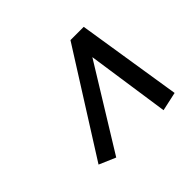

<svg xmlns="http://www.w3.org/2000/svg" viewBox="-97 -810 614 614"><g transform="rotate(-45 210.0 -502.5)"><path d="M117 -318 61 -342 279 -687H339L395 -332L331 -318L290 -599Z"/></g></svg>

Font: Ubuntu Sans Condensed
Style: Italic
Weight: 400
Width: 3
Italic angle: -13.5°
Designer: Dalton Maag Ltd
Foundry: Dalton Maag Ltd
Version: Version 1.006; ttfautohint (v1.8.4.7-5d5b)